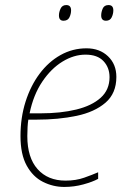

<svg xmlns="http://www.w3.org/2000/svg" viewBox="-20 -729 507 759"><path d="M234 10Q190 10 150 -10Q110 -30 85.5 -74.5Q61 -119 61 -191Q61 -264 81 -327Q101 -390 136.5 -437.5Q172 -485 219.5 -511.5Q267 -538 322 -538Q374 -538 407 -506.5Q440 -475 440 -425Q440 -360 397 -323Q354 -286 282.5 -271Q211 -256 124 -256H92Q90 -244 89 -226.5Q88 -209 88 -191Q88 -106 128.5 -60.5Q169 -15 239 -15Q280 -15 312.5 -26.5Q345 -38 368 -48V-22Q346 -10 309.5 0Q273 10 234 10ZM97 -281H141Q220 -281 281.5 -296Q343 -311 378 -342.5Q413 -374 413 -424Q413 -462 389 -487.5Q365 -513 318 -513Q272 -513 227 -485.5Q182 -458 147 -406Q112 -354 97 -281ZM399 -647Q380 -647 380 -668Q380 -681 386 -695Q392 -709 409 -709Q428 -709 428 -688Q428 -674 421.5 -660.5Q415 -647 399 -647ZM231 -647Q213 -647 213 -668Q213 -681 219.5 -695Q226 -709 242 -709Q261 -709 261 -688Q261 -674 254.5 -660.5Q248 -647 231 -647Z"/></svg>

Font: Noto Sans Disp Thin
Style: Italic
Weight: 100
Italic angle: -12°
Designer: Monotype Design Team
Foundry: Monotype Imaging Inc.
Version: Version 2.000;GOOG;noto-source:20170915:90ef993387c0